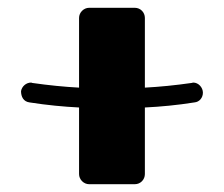

<svg xmlns="http://www.w3.org/2000/svg" viewBox="-20 -604 575 493"><path d="M501 -366C501 -379 490 -392 476 -392C475 -392 473 -391 472 -391C430 -385 390 -381 352 -379V-558C352 -572 341 -584 326 -584H209C195 -584 183 -572 183 -558V-379C145 -381 105 -385 63 -391C62 -391 61 -392 60 -392C47 -392 36 -382 34 -370C34 -356 40 -343 56 -341C101 -334 143 -330 183 -328V-157C183 -143 195 -131 209 -131H326C341 -131 352 -143 352 -157V-328C393 -330 435 -334 479 -341C492 -342 501 -353 501 -366Z"/></svg>

Font: Ribeye
Style: Regular
Weight: 400
Designer: Astigmatic (AOETI)
Foundry: Astigmatic (AOETI)
Version: Version 1.000